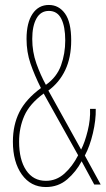

<svg xmlns="http://www.w3.org/2000/svg" viewBox="-20 -795 426 774"><path d="M177 -775Q217 -775 242 -740.5Q267 -706 267 -632Q267 -563 243 -512.5Q219 -462 175 -430L307 -192Q322 -221 333.5 -267.5Q345 -314 343 -356H366Q367 -311 354.5 -258Q342 -205 322 -168L386 -51H360L309 -145Q287 -103 251 -72Q215 -41 165 -41Q104 -41 68 -91.5Q32 -142 32 -224Q32 -291 58 -343Q84 -395 145 -440Q119 -492 103 -538.5Q87 -585 87 -638Q87 -703 111 -739Q135 -775 177 -775ZM177 -751Q144 -751 127 -720.5Q110 -690 110 -638Q110 -586 126.5 -539.5Q143 -493 165 -453Q209 -484 226 -531.5Q243 -579 243 -632Q243 -688 227 -719.5Q211 -751 177 -751ZM156 -418Q99 -376 78 -328Q57 -280 57 -224Q57 -151 85.5 -108.5Q114 -66 165 -66Q207 -66 239.5 -95Q272 -124 295 -169Z"/></svg>

Font: Noto Sans Tamil UI ExtraCondensed Thin
Style: Regular
Weight: 100
Width: 2
Designer: Jelle Bosma - Monotype Design Team
Foundry: Monotype Imaging Inc.
Version: Version 2.004; ttfautohint (v1.8.4.7-5d5b)